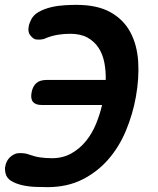

<svg xmlns="http://www.w3.org/2000/svg" viewBox="-30 -760 650 790"><path d="M529 -361Q516 -289 488 -222Q460 -155 415 -103.5Q370 -52 308 -21Q246 10 165 10Q145 10 116.5 9Q88 8 61.5 2Q35 -4 15.5 -16Q-4 -28 -8 -50Q-9 -58 -9.5 -64Q-10 -70 -8 -77Q-5 -94 5.5 -107Q16 -120 33 -127Q38 -129 44 -129.5Q50 -130 55 -130Q64 -130 73 -128.5Q82 -127 90 -124Q102 -120 112.5 -117Q123 -114 134.5 -112.5Q146 -111 158 -110Q170 -109 183 -109Q229 -109 264 -129Q299 -149 324 -180Q349 -211 365 -250Q381 -289 390 -328H142Q116 -328 105.5 -341Q95 -354 100 -380Q105 -406 120 -418.5Q135 -431 161 -431H405Q406 -467 399.5 -501.5Q393 -536 376 -562.5Q359 -589 330.5 -605Q302 -621 259 -621Q233 -621 208.5 -617Q184 -613 161 -604Q154 -600 145.5 -598.5Q137 -597 130 -597Q125 -597 119.5 -597.5Q114 -598 109 -601Q95 -611 90 -622.5Q85 -634 88 -650Q89 -657 91 -662.5Q93 -668 96 -675Q106 -698 129.5 -711Q153 -724 181 -730.5Q209 -737 237 -738.5Q265 -740 284 -740Q370 -740 424 -710Q478 -680 506 -628Q534 -576 538.5 -507.5Q543 -439 529 -361Z"/></svg>

Font: Maple Mono
Style: Bold Italic
Weight: 700
Italic angle: -10°
Monospace: yes
Designer: subframe7536
Version: Version 7.000